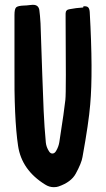

<svg xmlns="http://www.w3.org/2000/svg" viewBox="-20 -721 438 796"><path d="M203 55Q184 55 167 44Q70 -16 55 -116Q38 -228 40 -452V-659Q40 -684 47 -690.5Q54 -697 79 -698Q84 -698 90 -698.5Q96 -699 103.5 -700Q111 -701 115 -701Q139 -702 143 -680Q146 -659 148 -624Q156 -382 161 -261Q164 -194 170 -130Q172 -111 183 -94Q189 -84 198 -84.5Q207 -85 213 -96Q223 -113 226 -132Q247 -267 251 -307Q253 -324 253 -410Q253 -449 252.5 -527Q252 -605 252 -644V-665Q252 -681 269 -683Q294 -688 325 -690L326 -695Q340 -696 345.5 -690.5Q351 -685 352 -671Q366 -422 354 -288Q348 -213 322 -70Q318 -45 294 -1Q275 34 223 52Q215 55 203 55Z"/></svg>

Font: Because We Connect
Style: Regular
Weight: 400
Designer: Liz Wetzel, Aaron Williamson, Russ McMullin
Foundry: Red Hat
Version: Version 1.000